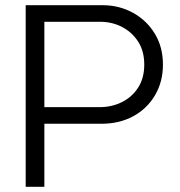

<svg xmlns="http://www.w3.org/2000/svg" viewBox="-20 -720 694 740"><path d="M79 0V-700H375Q439 -700 492 -671Q545 -642 576.5 -590.5Q608 -539 608 -471Q608 -405 577.5 -353Q547 -301 493.5 -272Q440 -243 371 -243H151V0ZM151 -307H363Q411 -307 450 -326.5Q489 -346 512.5 -382.5Q536 -419 536 -471Q536 -523 512.5 -559.5Q489 -596 450.5 -616Q412 -636 366 -636H151Z"/></svg>

Font: MuseoModerno Thin Light
Style: Regular
Weight: 300
Version: Version 1.003